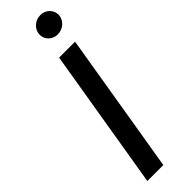

<svg xmlns="http://www.w3.org/2000/svg" viewBox="-316 -935 933 933"><g transform="rotate(-45 150.5 -469.0)"><path d="M264.9 -727.3H155.2L34.4 0H144.2ZM166.9 -874.6C165.1 -839.8 194.2 -811.4 230.8 -811.4C267.8 -811.4 299.4 -839.8 300.8 -874.6C302.6 -909.8 273.4 -938.2 236.9 -938.2C199.9 -938.2 168.3 -909.8 166.9 -874.6Z"/></g></svg>

Font: Magic Ui Pro Medium
Style: Italic
Weight: 500
Italic angle: -9.39999°
Designer: Stefan Endress, Andreas Faust
Version: Version 1.000;FEAKit 1.0